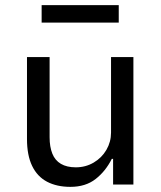

<svg xmlns="http://www.w3.org/2000/svg" viewBox="-20 -718 626 747"><path d="M254 9Q201 9 163 -11Q125 -31 105 -72.5Q85 -114 85 -177V-496H173V-184Q173 -147 183.5 -120.5Q194 -94 217 -80.5Q240 -67 275 -67Q313 -67 344.5 -85.5Q376 -104 394 -135Q412 -166 412 -202V-496H499V0H420V-100H415Q391 -52 352 -21.5Q313 9 254 9ZM142 -630V-698H442V-630Z"/></svg>

Font: Nunito Sans 7pt SemiCondensed
Style: Regular
Weight: 400
Width: 4
Designer: Vernon Adams
Foundry: Vernon Adams
Version: Version 3.101;gftools[0.9.27]